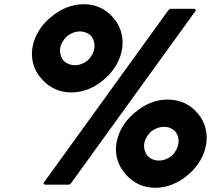

<svg xmlns="http://www.w3.org/2000/svg" viewBox="-20 -874 1021 916"><path d="M267 -643C270 -664 282 -684 299 -701C316 -714 338 -724 361 -724C383 -724 403 -715 416 -701C428 -685 433 -665 430 -643C427 -622 415 -602 399 -586C382 -573 361 -563 338 -563C315 -563 297 -571 282 -586C271 -601 264 -622 267 -643ZM134 -643C127 -590 142 -540 174 -503L175 -502L181 -495C214 -457 263 -433 321 -433C378 -433 431 -456 474 -493L475 -494L483 -501C525 -538 555 -589 563 -643C571 -697 555 -749 523 -786L517 -793C485 -830 437 -854 380 -854C322 -854 266 -830 223 -792L214 -785C172 -748 142 -697 134 -643ZM668 -188C671 -209 683 -229 700 -246C717 -259 739 -269 762 -269C784 -269 804 -260 817 -246C829 -230 834 -210 831 -188C828 -167 816 -147 800 -131C783 -118 762 -108 739 -108C716 -108 698 -116 683 -131C672 -146 665 -167 668 -188ZM535 -188C527 -134 544 -84 576 -47L582 -40C615 -2 663 22 721 22C778 22 833 -2 876 -39L884 -46C926 -83 956 -134 964 -188C972 -242 957 -294 925 -331L919 -338C886 -376 837 -399 780 -399C723 -399 668 -376 625 -338L623 -337L615 -330C573 -293 543 -242 535 -188ZM915 -825 909 -832H791L783 -825L187 0L193 7H311L319 0Z"/></svg>

Font: Hussar Woodtype
Style: BlkObl
Weight: 900
Foundry: Cannot Into Space Fonts
Version: Version 1.07